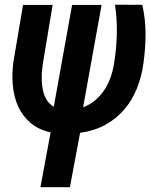

<svg xmlns="http://www.w3.org/2000/svg" viewBox="-20 -549 628 802"><path d="M404.3 -528.3H281.2L204.6 -103Q188 -112.8 177.7 -127.9Q167.5 -143.1 162.1 -160.6Q158.2 -175.3 156.2 -190.2Q154.3 -205.1 154.3 -220.7Q153.8 -238.3 155.5 -255.1Q157.2 -272 159.7 -287.1L199.7 -528.3H76.2L35.6 -288.6Q32.7 -265.1 32 -241.9Q31.2 -218.8 33.2 -196.3Q35.2 -170.4 41.3 -146.2Q47.4 -122.1 58.1 -99.6Q76.2 -62.5 108.6 -34.9Q141.1 -7.3 191.4 3.9L148.9 232.9H272L314.5 5.9Q374 -2.4 420.2 -27.8Q466.3 -53.2 499.5 -92.3Q532.2 -130.4 552.2 -180.4Q572.3 -230.5 579.6 -288.1Q587.9 -347.7 587.9 -408.7Q587.9 -469.7 574.2 -528.8L460.4 -529.3Q469.2 -469.7 468 -408.7Q466.8 -347.7 457 -288.1Q452.6 -257.3 442.9 -228.8Q433.1 -200.2 417.5 -175.8Q401.9 -151.4 379.6 -131.8Q357.4 -112.3 327.1 -100.6Z"/></svg>

Font: Roboto Mono SemiBold
Style: Italic
Weight: 600
Italic angle: -10°
Monospace: yes
Designer: Google
Version: Version 3.000